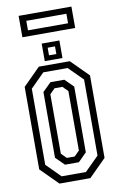

<svg xmlns="http://www.w3.org/2000/svg" viewBox="-108 -1074 706 1132"><g transform="rotate(-10 245.5 -508.0)"><path d="M153 0 50 -103V-597L153 -700H338L441 -597V-103L338 0ZM173 -40H318.5L402.5 -123.5V-579L318.5 -662.5H173L89.5 -579V-123.5ZM204.5 -104 153.5 -154.5V-548L204.5 -598H287.5L338 -548V-154.5L287.5 -104ZM222 -141.5H269L299.5 -172V-528L269 -558.5H222L191.5 -528V-172ZM193 -726V-831H299V-726ZM223.5 -755.5H267.5V-801H223.5ZM87.5 -887.5V-1015.5H403.5V-887.5ZM127 -922H367V-979H127Z"/></g></svg>

Font: Tourney Condensed
Style: Regular
Weight: 400
Width: 3
Designer: Tyler Finck
Foundry: Etcetera Type Co
Version: Version 1.010; ttfautohint (v1.8.3)